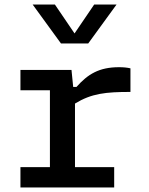

<svg xmlns="http://www.w3.org/2000/svg" viewBox="-20 -830 660 850"><path d="M296.5 -520.5H70.5V-430.5H201V-90H70.5V0H485.5V-90H312V-371.5C385.5 -416.5 448 -423 557.5 -423V-527.5C542 -531 526 -532.5 507 -532.5C419 -532.5 369 -502 318.5 -445H304ZM124.5 -810H223L310 -682L397 -810H496L370.5 -637.5H250Z"/></svg>

Font: Monaspace Neon Medium
Style: Regular
Weight: 500
Designer: Riley Cran & the Lettermatic Team
Foundry: Lettermatic
Version: Version 1.200 (Monaspace Neon)